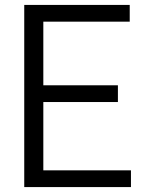

<svg xmlns="http://www.w3.org/2000/svg" viewBox="-20 -760 580 780"><path d="M78.5 0V-740H507V-672H156V-68H512V0ZM133 -345.5V-413.5H459V-345.5Z"/></svg>

Font: Encode Sans SC SemiCondensed
Style: Regular
Weight: 400
Width: 4
Designer: Multiple Designers
Foundry: Impallari Type
Version: Version 3.002